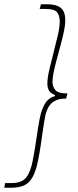

<svg xmlns="http://www.w3.org/2000/svg" viewBox="-84 -728 366 900"><path d="M-64 152 -60 130H-28Q19 130 39.5 103Q60 76 70 22Q79 -23 86 -73.5Q93 -124 102 -172Q111 -216 127 -242.5Q143 -269 174 -278V-282Q150 -292 144 -306.5Q138 -321 138 -336Q138 -362 147 -400.5Q156 -439 167 -481.5Q178 -524 187 -562.5Q196 -601 196 -626Q196 -656 183 -671Q170 -686 132 -686H102L108 -708H138Q181 -708 201.5 -690.5Q222 -673 222 -634Q222 -608 213 -568.5Q204 -529 192 -486.5Q180 -444 171 -405.5Q162 -367 162 -342Q162 -324 174.5 -307Q187 -290 232 -290L226 -266Q191 -266 171 -254Q151 -242 141.5 -223Q132 -204 128 -184Q122 -152 117 -116.5Q112 -81 106.5 -44.5Q101 -8 94 26Q84 76 68 103.5Q52 131 28 141.5Q4 152 -32 152Z"/></svg>

Font: Source Sans 3 VF
Style: Italic
Weight: 200
Italic angle: -11°
Designer: Paul D. Hunt
Foundry: Adobe Systems Incorporated
Version: Version 3.042;hotconv 1.0.118;makeotfexe 2.5.65603